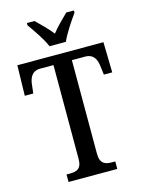

<svg xmlns="http://www.w3.org/2000/svg" viewBox="-136 -1010 813 1088"><g transform="rotate(-15 270.5 -465.5)"><path d="M222 -771H318C337 -816 381 -880 408 -918V-931H363C334 -902 296 -866 270 -832C244 -866 206 -902 177 -931H132V-918C159 -880 204 -816 222 -771ZM127 0H413V-44H393C355 -44 324 -53 324 -114V-662H401C452 -662 468 -626 472 -582L478 -536H527L523 -714H18L14 -536H64L69 -582C73 -626 89 -662 139 -662H216V-111C216 -52 185 -44 146 -44H127Z"/></g></svg>

Font: Noto Serif Myanmar Condensed Medium
Style: Regular
Weight: 500
Width: 3
Designer: Ben Mitchell and the Monotype Design Team
Foundry: Monotype Imaging Inc.
Version: Version 2.106